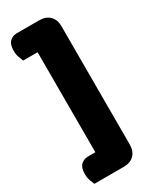

<svg xmlns="http://www.w3.org/2000/svg" viewBox="-205 -716 726 901"><g transform="rotate(-30 158.5 -266.0)"><path d="M21 131Q16 120 10.5 104.5Q5 89 5 70Q5 35 20.5 20Q36 5 60 5H99V-537H21Q16 -548 10.5 -563.5Q5 -579 5 -598Q5 -633 20.5 -648Q36 -663 60 -663H181Q216 -663 236.5 -642.5Q257 -622 257 -587V55Q257 90 236.5 110.5Q216 131 181 131Z"/></g></svg>

Font: BALOOCHETTANREGULAR
Style: Book
Weight: 400
Designer: Maithili Shingre and Ek Type
Foundry: Ek Type
Version: Version 1.100;PS 1.000;hotconv 1.0.88;makeotf.lib2.5.647800;